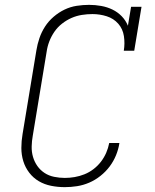

<svg xmlns="http://www.w3.org/2000/svg" viewBox="-20 -763 640 791"><path d="M247 8Q218 8 190.5 2.5Q163 -3 140 -16.5Q117 -30 100.5 -51.5Q84 -73 76 -99Q68 -125 68 -153.5Q68 -182 73 -211L130 -556Q134 -581 142.5 -606Q151 -631 165.5 -653.5Q180 -676 201 -694Q222 -712 246 -723.5Q270 -735 296 -739Q322 -743 347 -743Q372 -743 397 -738.5Q422 -734 443.5 -723.5Q465 -713 481.5 -696Q498 -679 507 -657L520 -735H563L533 -554H490Q495 -584 490.5 -614Q486 -644 467 -665.5Q448 -687 419.5 -696Q391 -705 361 -705Q339 -705 317 -701.5Q295 -698 274.5 -689Q254 -680 235.5 -665.5Q217 -651 204 -632Q191 -613 183 -592Q175 -571 172 -549L115 -204Q111 -182 110.5 -159.5Q110 -137 116 -116.5Q122 -96 134 -79Q146 -62 163.5 -50.5Q181 -39 203 -34.5Q225 -30 247 -30Q267 -30 287.5 -33.5Q308 -37 328 -45Q348 -53 365.5 -66.5Q383 -80 396 -97Q409 -114 417.5 -133.5Q426 -153 430 -174H472Q468 -148 458 -123.5Q448 -99 432 -77.5Q416 -56 394 -38.5Q372 -21 347.5 -10.5Q323 0 297.5 4Q272 8 247 8Z"/></svg>

Font: Iosevka Slab XLtExObl
Style: Regular
Weight: 200
Width: 7
Italic angle: -9°
Monospace: yes
Designer: Belleve Invis
Foundry: Belleve Invis
Version: Version 11.1.1; ttfautohint (v1.8.3)